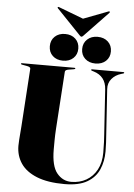

<svg xmlns="http://www.w3.org/2000/svg" viewBox="-67 -1109 813 1168"><g transform="rotate(5 339.5 -525.0)"><path d="M586.5 -312 568.5 -585.5Q563.5 -665.5 489 -688L479 -691Q473 -693 473 -696Q473 -700 478 -700H670Q675 -700 675 -696Q675 -692.5 669 -691L658.5 -688Q622 -677.5 600 -651.2Q578 -625 580.5 -588L598.5 -317Q600.5 -290 602 -263.5Q603.5 -237 603.5 -209Q603.5 -148.5 581.8 -98.8Q560 -49 509.2 -19.5Q458.5 10 371.5 10Q268.5 10 202.2 -16.8Q136 -43.5 104.2 -90.5Q72.5 -137.5 72.5 -198Q72.5 -212 74 -234.5Q75.5 -257 77.5 -279.8Q79.5 -302.5 80.5 -318L103.5 -671Q104 -682 80.5 -686L52.5 -691Q44.5 -692.5 44.5 -696Q44.5 -700 50.5 -700H370.5Q376.5 -700 376.5 -696Q376.5 -692.5 368.5 -691L337.5 -686Q315 -682.5 314.5 -671L291.5 -322Q289 -283 288.8 -250.2Q288.5 -217.5 288.5 -195Q288.5 -93 323.8 -50Q359 -7 411.5 -7Q462.5 -7 503 -30Q543.5 -53 567 -96.5Q590.5 -140 590.5 -201Q590.5 -240 589.2 -264.8Q588 -289.5 586.5 -312ZM297 -737Q258 -737 234 -759.5Q210 -782 210 -818Q210 -854.5 234 -877.2Q258 -900 297 -900Q336 -900 360 -877.2Q384 -854.5 384 -818Q384 -782 360 -759.5Q336 -737 297 -737ZM495 -737Q456 -737 431.8 -759.5Q407.5 -782 407.5 -818Q407.5 -854.5 432 -877.2Q456.5 -900 495 -900Q534.5 -900 558.8 -877.2Q583 -854.5 583 -818Q583 -782 558.8 -759.5Q534.5 -737 495 -737ZM407 -898.5Q401 -892 396.5 -892Q392 -892 386 -898.5L239 -1052Q235 -1057 238.5 -1059.5Q240.5 -1061.5 246.5 -1059L396.5 -1002L546 -1059Q552 -1061.5 554.5 -1059.5Q557.5 -1056.5 554 -1052Z"/></g></svg>

Font: Fraunces 144pt S000 Black
Style: Regular
Weight: 900
Version: Version 1.000; ttfautohint (v1.8.3)